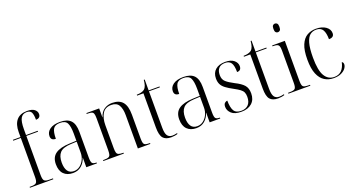

<svg xmlns="http://www.w3.org/2000/svg" viewBox="-50 -1392 3718 2023"><g transform="rotate(-20 1809.0 -380.5)"><path d="M28 0V-10H49Q88 -10 102.5 -24Q117 -38 117 -88V-526H32V-536H117V-591Q117 -678 156.5 -724.5Q196 -771 275 -771Q331 -771 357.5 -749.5Q384 -728 384 -698Q384 -674 370 -662.5Q356 -651 333 -651Q333 -707 320 -734Q307 -761 268 -761Q221 -761 200 -724Q179 -687 179 -602V-536H310V-526H179V-89Q179 -39 193 -24.5Q207 -10 247 -10H290V0Z M510 10Q444 10 406.5 -28Q369 -66 369 -139Q369 -217 421.5 -254Q474 -291 580 -295L657 -298V-377Q657 -458 638 -496Q619 -534 558 -534Q501 -534 481 -500Q461 -466 461 -391Q407 -391 407 -440Q407 -486 447.5 -515Q488 -544 561 -544Q642 -544 680.5 -504Q719 -464 719 -375V-87Q719 -40 730 -25Q741 -10 775 -10H779V0H660V-107H658Q642 -55 604 -22.5Q566 10 510 10ZM525 -6Q563 -6 592.5 -28.5Q622 -51 639.5 -87Q657 -123 657 -166V-288L590 -285Q502 -281 467.5 -244Q433 -207 433 -134Q433 -73 455.5 -39.5Q478 -6 525 -6Z M851 0V-10H863Q895 -10 911 -16Q927 -22 932.5 -39Q938 -56 938 -90V-447Q938 -481 932.5 -498Q927 -515 912 -520.5Q897 -526 867 -526H856V-536H999V-436H1001Q1018 -493 1057.5 -518.5Q1097 -544 1145 -544Q1225 -544 1263 -498.5Q1301 -453 1301 -356V-90Q1301 -56 1306 -39Q1311 -22 1326 -16Q1341 -10 1371 -10H1378V0H1238V-375Q1238 -445 1214 -486Q1190 -527 1130 -527Q1061 -527 1030.5 -476Q1000 -425 1000 -347V-90Q1000 -56 1005.5 -39Q1011 -22 1026.5 -16Q1042 -10 1073 -10H1081V0Z M1611 10Q1548 10 1520 -23.5Q1492 -57 1492 -143V-526H1421V-536Q1481 -537 1508 -559Q1525 -574 1533 -598.5Q1541 -623 1544 -658H1554V-536H1676V-526H1554V-119Q1554 -55 1572 -29Q1590 -3 1627 -3Q1652 -3 1682 -11V-1Q1668 4 1649 7Q1630 10 1611 10Z M1893 10Q1827 10 1789.5 -28Q1752 -66 1752 -139Q1752 -217 1804.5 -254Q1857 -291 1963 -295L2040 -298V-377Q2040 -458 2021 -496Q2002 -534 1941 -534Q1884 -534 1864 -500Q1844 -466 1844 -391Q1790 -391 1790 -440Q1790 -486 1830.5 -515Q1871 -544 1944 -544Q2025 -544 2063.5 -504Q2102 -464 2102 -375V-87Q2102 -40 2113 -25Q2124 -10 2158 -10H2162V0H2043V-107H2041Q2025 -55 1987 -22.5Q1949 10 1893 10ZM1908 -6Q1946 -6 1975.5 -28.5Q2005 -51 2022.5 -87Q2040 -123 2040 -166V-288L1973 -285Q1885 -281 1850.5 -244Q1816 -207 1816 -134Q1816 -73 1838.5 -39.5Q1861 -6 1908 -6Z M2398 10Q2322 10 2287 -22.5Q2252 -55 2252 -96Q2252 -126 2266 -138.5Q2280 -151 2296 -151Q2296 -75 2318 -37.5Q2340 0 2399 0Q2451 0 2479.5 -30.5Q2508 -61 2508 -118Q2508 -149 2498.5 -169Q2489 -189 2466 -206Q2443 -223 2402 -245Q2353 -271 2322 -294Q2291 -317 2277 -344.5Q2263 -372 2263 -411Q2263 -473 2303 -508Q2343 -543 2413 -543Q2477 -543 2510.5 -515Q2544 -487 2544 -449Q2544 -399 2496 -399Q2496 -473 2475 -503Q2454 -533 2409 -533Q2361 -533 2337 -506.5Q2313 -480 2313 -431Q2313 -382 2342.5 -355.5Q2372 -329 2432 -298Q2499 -265 2529 -231Q2559 -197 2559 -138Q2559 -68 2515.5 -29Q2472 10 2398 10Z M2809 10Q2746 10 2718 -23.5Q2690 -57 2690 -143V-526H2619V-536Q2679 -537 2706 -559Q2723 -574 2731 -598.5Q2739 -623 2742 -658H2752V-536H2874V-526H2752V-119Q2752 -55 2770 -29Q2788 -3 2825 -3Q2850 -3 2880 -11V-1Q2866 4 2847 7Q2828 10 2809 10Z M3044 -646Q3030 -646 3020.5 -656.5Q3011 -667 3011 -695Q3011 -722 3020.5 -732.5Q3030 -743 3044 -743Q3059 -743 3068.5 -732.5Q3078 -722 3078 -695Q3078 -667 3068.5 -656.5Q3059 -646 3044 -646ZM2926 0V-10H2944Q2990 -10 3004 -24Q3018 -38 3018 -86V-449Q3018 -497 3004.5 -511.5Q2991 -526 2949 -526H2939V-536H3081V-87Q3081 -55 3086.5 -38Q3092 -21 3108 -15.5Q3124 -10 3154 -10H3172V0Z M3433 10Q3376 10 3331.5 -17.5Q3287 -45 3261.5 -106Q3236 -167 3236 -268Q3236 -372 3261.5 -432.5Q3287 -493 3331 -518.5Q3375 -544 3431 -544Q3498 -544 3540 -514.5Q3582 -485 3582 -440Q3582 -393 3524 -393Q3524 -462 3503 -498Q3482 -534 3430 -534Q3390 -534 3361 -511Q3332 -488 3315.5 -430Q3299 -372 3299 -268Q3299 -124 3336.5 -62Q3374 0 3442 0Q3494 0 3525 -31.5Q3556 -63 3568 -120Q3585 -113 3585 -90Q3585 -69 3568.5 -46Q3552 -23 3518 -6.5Q3484 10 3433 10Z"/></g></svg>

Font: Noto Serif Display SemiCondensed Light
Style: Regular
Weight: 300
Width: 4
Designer: Monotype Design Team
Foundry: Monotype Imaging Inc.
Version: Version 2.009